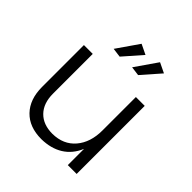

<svg xmlns="http://www.w3.org/2000/svg" viewBox="-200 -897 1045 1045"><g transform="rotate(45 322.5 -374.5)"><path d="M548 -524V0H480V-125Q454 -63 402.5 -31Q351 1 278 2Q185 2 132.5 -52.5Q80 -107 80 -202V-524H148V-218Q148 -144 188.5 -102.5Q229 -61 300 -61Q384 -62 432 -118.5Q480 -175 480 -267V-524ZM297 -751 355 -723 262 -617 209 -624ZM439 -751 497 -723 404 -617 351 -624Z"/></g></svg>

Font: Gontserrat Light
Style: Regular
Weight: 300
Designer: Julieta Ulanovsky
Foundry: Julieta Ulanovsky
Version: Version 6.001